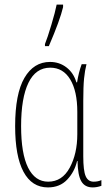

<svg xmlns="http://www.w3.org/2000/svg" viewBox="-20 -807 470 837"><path d="M46 -257Q46 -398 86.5 -467.5Q127 -537 198 -537Q239 -537 270 -513Q301 -489 313 -448H316Q323 -492 336 -527H357Q350 -500 346.5 -465Q343 -430 343 -367V-126Q343 -63 353.5 -39Q364 -15 388 -15Q408 -15 422 -22V3Q403 10 384 10Q350 10 334.5 -16.5Q319 -43 318 -105H316Q305 -58 273 -24Q241 10 189 10Q119 10 82.5 -58Q46 -126 46 -257ZM317 -222V-319Q317 -410 286 -461Q255 -512 199 -512Q136 -512 104 -446Q72 -380 72 -257Q72 -137 102.5 -76Q133 -15 190 -15Q251 -15 284 -76Q317 -137 317 -222ZM176 -615Q187 -642 204 -699Q221 -756 227 -787H255V-776Q242 -720 193 -606H176Z"/></svg>

Font: Noto Sans Display Thin Cond
Style: Regular
Weight: 250
Width: 3
Designer: Monotype Design team
Foundry: Monotype Imaging Inc.
Version: Version 1.000